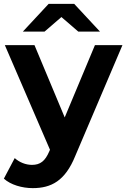

<svg xmlns="http://www.w3.org/2000/svg" viewBox="-32 -770 652 991"><path d="M-7 -537 226 3 222 12C201 61 176 81 133 81C101 81 68 68 44 46L-12 152C23 184 82 201 137 201C232 201 304 164 356 36L600 -537H458L302 -164L146 -537ZM285 -682 372 -607H484L351 -750H219L86 -607H198Z"/></svg>

Font: Montserrat-Alt1
Style: Bold
Weight: 700
Designer: Differentunic
Foundry: Differentunic
Version: Version 7.222